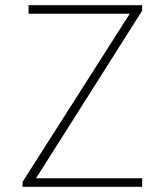

<svg xmlns="http://www.w3.org/2000/svg" viewBox="-20 -720 635 740"><path d="M67 -19 480 -667H90V-700H528V-679L119 -33H528V0H67Z"/></svg>

Font: Overpass Thin
Style: Regular
Weight: 100
Designer: Delve Withrington, Thomas Jockin
Foundry: Delve Fonts
Version: Version 3.000;DELV;Overpass